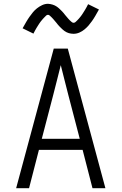

<svg xmlns="http://www.w3.org/2000/svg" viewBox="-20 -991 640 1011"><path d="M65 0 263 -735H337L535 0H467L415 -202H185L133 0ZM200 -260H400L340 -490Q330 -529 320 -568.5Q310 -608 300 -648Q290 -608 280 -568.5Q270 -529 260 -490ZM367 -813Q361 -813 354.5 -814Q348 -815 342.5 -816.5Q337 -818 331 -821Q325 -824 320 -827.5Q315 -831 310.5 -835Q306 -839 301.5 -843.5Q297 -848 292.5 -852.5Q288 -857 284.5 -861.5Q281 -866 277 -871Q273 -876 268.5 -881Q264 -886 260 -891Q256 -896 252 -899.5Q248 -903 243 -908Q238 -913 233 -913Q227 -913 223 -909Q219 -905 213.5 -899.5Q208 -894 205.5 -891Q203 -888 200 -884.5Q197 -881 193.5 -876.5Q190 -872 186.5 -866.5Q183 -861 179.5 -855.5Q176 -850 172 -843.5Q168 -837 164 -829.5Q160 -822 156 -814L99 -842Q109 -860 118 -875.5Q127 -891 136 -903.5Q145 -916 153.5 -926.5Q162 -937 174.5 -947Q187 -957 202 -964Q217 -971 233 -971Q239 -971 245.5 -969.5Q252 -968 257.5 -966.5Q263 -965 269 -962Q275 -959 280 -955.5Q285 -952 289.5 -948Q294 -944 298.5 -939.5Q303 -935 307.5 -930.5Q312 -926 315.5 -921.5Q319 -917 323 -912Q327 -907 331.5 -902Q336 -897 340 -892Q344 -887 348 -883.5Q352 -880 357 -875.5Q362 -871 367 -871Q373 -871 377 -874.5Q381 -878 386.5 -883.5Q392 -889 394.5 -892Q397 -895 400 -898.5Q403 -902 406.5 -906.5Q410 -911 413.5 -916.5Q417 -922 420.5 -927.5Q424 -933 428 -939.5Q432 -946 436 -953.5Q440 -961 444 -969L501 -941Q491 -923 482 -907.5Q473 -892 464 -879.5Q455 -867 446.5 -857Q438 -847 425.5 -836.5Q413 -826 398 -819.5Q383 -813 367 -813Z"/></svg>

Font: Iosevka Aile Light
Style: Regular
Weight: 300
Designer: Belleve Invis
Foundry: Belleve Invis
Version: Version 27.3.5; ttfautohint (v1.8.4)